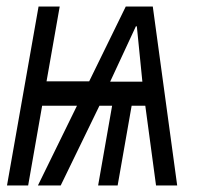

<svg xmlns="http://www.w3.org/2000/svg" viewBox="-20 -570 640 590"><path d="M98.5 -550H163.5L123 -320H254L366.5 -550H449.5L524.5 0H459.5L426.5 -245H384.5L341.5 0H281.5L324.5 -245H285.5L166.5 0H96.5L216.5 -245H109.5L66.5 0H1.5ZM417.5 -319 400.5 -489H397.5L318.5 -319Z"/></svg>

Font: JuliaMono SemiBold
Style: Italic
Weight: 600
Italic angle: -9°
Monospace: yes
Designer: cormullion
Foundry: corm
Version: Version 0.056; ttfautohint (v1.8.4)